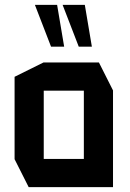

<svg xmlns="http://www.w3.org/2000/svg" viewBox="-20 -770 533 790"><path d="M98 0 40 -115V-454L159 -513H387L445 -398V0ZM160 -397V-116H325V-397ZM190 -578 124 -749V-750H215L244 -578ZM304 -578 238 -749V-750H329L358 -578Z"/></svg>

Font: Foldit Thin Medium
Style: Regular
Weight: 500
Version: Version 1.003